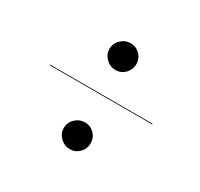

<svg xmlns="http://www.w3.org/2000/svg" viewBox="-109 -751 777 746"><g transform="rotate(30 280.0 -377.5)"><path d="M219.5 -555Q219.5 -580 237.8 -597.5Q256 -615 280.5 -615Q305.5 -615 322.8 -597.5Q340 -580 340 -555Q340 -530.5 322.8 -512.8Q305.5 -495 280.5 -495Q256 -495 237.8 -512.8Q219.5 -530.5 219.5 -555ZM50 -386.5H510V-383.5H50ZM219.5 -200Q219.5 -225 237.8 -242.5Q256 -260 280.5 -260Q305.5 -260 322.8 -242.5Q340 -225 340 -200Q340 -175.5 322.8 -157.8Q305.5 -140 280.5 -140Q256 -140 237.8 -157.8Q219.5 -175.5 219.5 -200Z"/></g></svg>

Font: Bodoni* 72pt
Style: Regular
Weight: 400
Version: Version 2.3